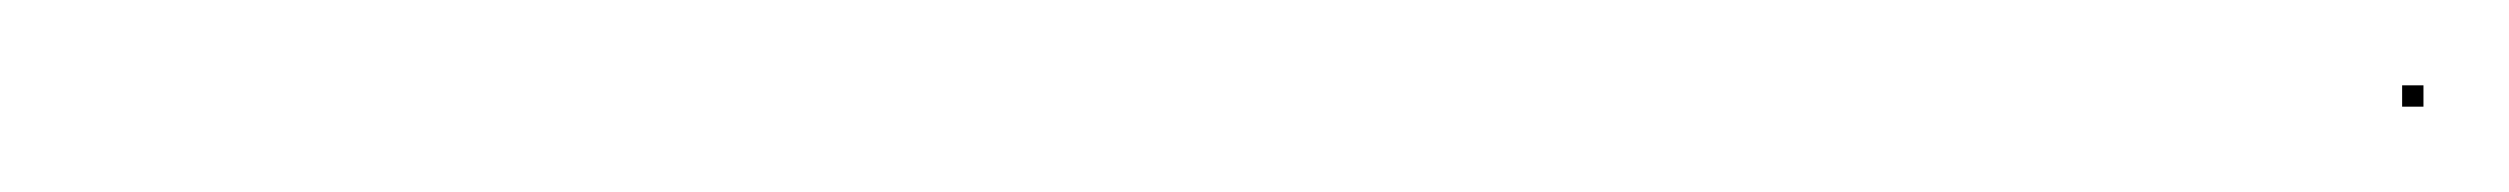

<svg xmlns="http://www.w3.org/2000/svg" viewBox="-20 -563 588 45"><path d="M543 -538V-543H548V-538Z"/></svg>

Font: FRB American Cursive Just Beginnings
Style: Italic
Weight: 400
Italic angle: -25°
Version: Version 2.0;Modular Font Editor K font №1